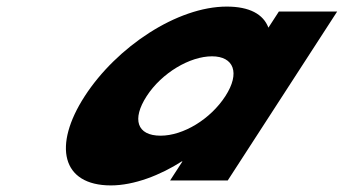

<svg xmlns="http://www.w3.org/2000/svg" viewBox="-20 -548 1044 583"><path d="M237.3 -256C140.2 -106 166.8 15 316.8 15C386.8 15 466.9 -16 532.1 -58H534.1L496.5 0H671.5L1003.8 -513H826.8L795 -464C779.6 -505 737.5 -528 668.5 -528C518.5 -528 334.5 -406 237.3 -256ZM425.3 -256C471.3 -327 556.7 -377 623.7 -377C689.7 -377 710.3 -327 664.3 -256C619 -186 536.6 -136 467.6 -136C395.6 -136 380 -186 425.3 -256Z"/></svg>

Font: Hussar
Style: BdWodka
Weight: 700
Foundry: Cannot Into Space Fonts
Version: Version 2.00